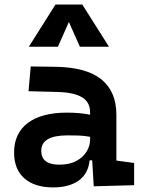

<svg xmlns="http://www.w3.org/2000/svg" viewBox="-20 -815 626 845"><path d="M392.6 4.9 385.7 -109.4H374.5Q368.2 -49.8 325.9 -20Q283.7 9.8 214.4 9.8Q132.3 9.8 87.2 -30Q42 -69.8 42 -143.6Q42 -228.5 102.5 -273.9Q163.1 -319.3 273.9 -319.3Q333 -319.3 376.5 -310.1V-320.3Q376.5 -365.7 340.8 -387Q305.2 -408.2 234.4 -410.2L105.5 -413.6L115.2 -522.5L224.6 -521Q360.4 -519 426.3 -465.6Q492.2 -412.1 492.2 -309.6V-108.4L570.3 -97.7V0ZM376.5 -212.9Q350.1 -217.8 326.4 -218.5Q302.7 -219.2 276.9 -219.2Q161.6 -219.2 161.6 -151.4Q161.6 -90.3 240.7 -90.3Q286.1 -90.3 316.2 -106.7Q346.2 -123 361.3 -148.2Q376.5 -173.3 376.5 -200.2ZM106.9 -609.4 224.1 -794.9H342.3L459.5 -609.4H331.5L283.2 -718.3L234.9 -609.4Z"/></svg>

Font: Cascadia Mono PL SemiBold
Style: Regular
Weight: 600
Monospace: yes
Designer: Aaron Bell
Foundry: Saja Typeworks
Version: Version 2404.023; ttfautohint (v1.8.4)